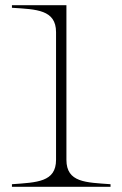

<svg xmlns="http://www.w3.org/2000/svg" viewBox="-20 -720 472 740"><path d="M26 -10V0H406V-10C312 -17 236 -16 236 -104V-700H26V-690C120 -684 196 -683 196 -596V-104C196 -18 122 -17 26 -10Z"/></svg>

Font: Sprat Extended Thin
Style: Regular
Weight: 100
Width: 9
Designer: Ethan Nakache
Foundry: Collletttivo
Version: Version 2.000;Glyphs 3.2 (3217)